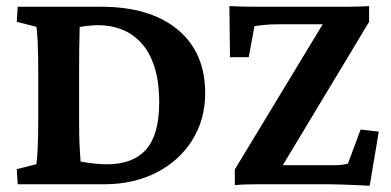

<svg xmlns="http://www.w3.org/2000/svg" viewBox="-20 -595 1261 620"><path d="M37.1 -573.2H306.6Q464.8 -573.2 553.7 -499.5Q642.6 -425.8 642.6 -293.9Q642.6 -209 600.6 -142.1Q558.6 -75.2 484.9 -37.6Q411.1 0 316.4 0H37.1L34.2 -48.8L96.7 -64.5Q99.6 -71.3 101.6 -113.8Q103.5 -156.2 103.5 -214.8V-357.4Q103.5 -418.9 101.6 -461.4Q99.6 -503.9 96.7 -508.8L34.2 -524.4ZM237.3 -507.8Q237.3 -502 236.8 -482.9Q236.3 -463.9 235.8 -433.1Q235.4 -402.3 235.4 -357.4V-214.8Q235.4 -189.5 235.8 -161.6Q236.3 -133.8 237.8 -110.4Q239.3 -86.9 240.2 -73.2Q262.7 -69.3 284.7 -66.9Q306.6 -64.5 326.2 -64.5Q409.2 -64.5 451.7 -112.3Q494.1 -160.2 494.1 -263.7Q494.1 -332 478.5 -379.9Q462.9 -427.7 435.5 -457Q408.2 -486.3 373 -500Q337.9 -513.7 297.9 -513.7Q284.2 -513.7 268.6 -512.2Q252.9 -510.7 237.3 -507.8ZM1173.8 4.9Q1160.2 3.9 1135.7 2.9Q1111.3 2 1085.9 1Q1060.5 0 1043 0H815.4Q795.9 0 776.4 0.5Q756.8 1 738.3 2.9V-47.9L1046.9 -557.6V-516.6H881.8Q851.6 -516.6 834 -514.6Q816.4 -512.7 801.8 -510.7L783.2 -410.2H722.7L720.7 -575.2Q744.1 -574.2 771 -573.7Q797.9 -573.2 816.4 -573.2H1095.7Q1114.3 -573.2 1133.8 -573.7Q1153.3 -574.2 1171.9 -575.2V-524.4L869.1 -21.5V-61.5H1051.8Q1069.3 -61.5 1080.1 -62.5Q1090.8 -63.5 1103.5 -66.4L1144.5 -176.8L1203.1 -169.9Z"/></svg>

Font: Crimson Pro ExtraLight
Style: Bold
Weight: 700
Version: Version 1.002